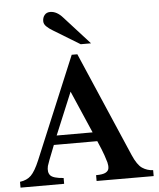

<svg xmlns="http://www.w3.org/2000/svg" viewBox="-60 -961 839 1013"><g transform="rotate(-5 359.5 -455.0)"><path d="M712.4 0.5 410.2 0V-30.8Q445.8 -30.8 460.9 -39.1Q476.1 -47.4 478 -61.3Q480 -75.2 475.6 -92.8Q471.7 -106.4 463.4 -131.3Q455.1 -156.2 432.1 -209H202.1Q197.8 -197.3 189.2 -176Q180.7 -154.8 172.4 -133.3Q164.1 -111.8 161.1 -101.1Q153.8 -68.4 168.5 -51.5Q183.1 -34.7 238.3 -30.8V0H7.3V-30.8Q44.4 -35.6 66.4 -57.4Q88.4 -79.1 112.3 -135.7L337.4 -674.8H367.2L606 -120.6Q629.4 -66.4 655 -49.3Q680.7 -32.2 712.4 -30.8ZM221.2 -257.3H411.6L314.5 -481.4ZM444.3 -726.1H389.6L249.5 -811.5Q229.5 -823.2 216.3 -836.2Q203.1 -849.1 203.1 -864.3Q203.1 -883.8 213.9 -896.7Q224.6 -909.7 243.7 -909.7Q278.8 -909.7 310.5 -873.5Z"/></g></svg>

Font: Awami Nastaliq
Style: Bold
Weight: 700
Designer: Peter Martin, SIL International
Foundry: SIL International
Version: Version 3.100